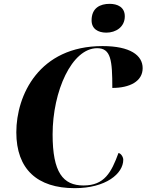

<svg xmlns="http://www.w3.org/2000/svg" viewBox="-20 -970 763 1000"><path d="M534 -800C583 -800 630 -829 630 -885C630 -933 592 -950 551 -950C502 -950 457 -929 457 -864C457 -820 490 -800 534 -800ZM369 10C532 10 622 -66 622 -138C622 -153 609 -172 597 -173C560 -72 524 -4 415 -4C308 -4 254 -72 254 -270C254 -495 354 -719 486 -719C558 -719 565 -656 565 -512C655 -512 723 -546 723 -615C723 -682 658 -730 514 -730C183 -730 65 -474 65 -281C65 -89 174 10 369 10Z"/></svg>

Font: Noto Serif Display ExtraBold
Style: Italic
Weight: 800
Italic angle: -12°
Designer: Monotype Design Team
Foundry: Monotype Imaging Inc.
Version: Version 2.009